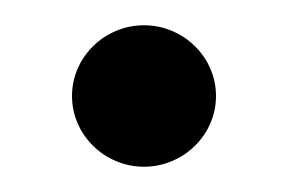

<svg xmlns="http://www.w3.org/2000/svg" viewBox="-20 -142 230 152"><path d="M94 -10C125 -10 151 -35 151 -66C151 -97 125 -122 94 -122C63 -122 37 -97 37 -66C37 -35 63 -10 94 -10Z"/></svg>

Font: Charger Pro
Style: LitNar
Weight: 300
Designer: Jasper
Foundry: Cannot Into Space Fonts
Version: Version 1.09